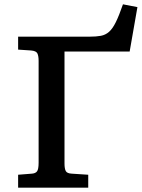

<svg xmlns="http://www.w3.org/2000/svg" viewBox="-20 -870 657 890"><path d="M64 0V-60L127 -65Q144 -66 151.5 -75.5Q159 -85 159 -116V-588Q159 -610 153.5 -622Q148 -634 124 -636L64 -640V-700H394Q426 -700 447.5 -704Q469 -708 485.5 -722.5Q502 -737 517 -767.5Q532 -798 550 -850L617 -837L581 -631H279V-112Q279 -88 285 -77Q291 -66 313 -65L389 -60V0Z"/></svg>

Font: Literata 7pt Medium
Style: Regular
Weight: 500
Designer: Latin by Veronika Burian and Jose Scaglione. Greek by Irene Vlachou. Cyrillic by Vera Evstafieva.
Foundry: TypeTogether
Version: Version 3.002